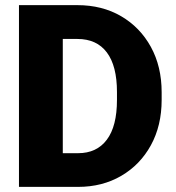

<svg xmlns="http://www.w3.org/2000/svg" viewBox="-20 -731 687 751"><path d="M285.2 0H54.2V-710.9H282.7Q379.4 -710.9 453.6 -667.7Q527.8 -624.5 570.1 -547.6Q612.3 -470.7 612.3 -370.1V-340.3Q612.3 -239.7 570.3 -163.1Q528.3 -86.4 454.3 -43.2Q380.4 0 285.2 0ZM282.7 -578.6H225.6V-131.8H285.2Q358.4 -131.8 397.9 -184.6Q437.5 -237.3 437.5 -340.3V-371.1Q437.5 -473.1 397.9 -525.9Q358.4 -578.6 282.7 -578.6Z"/></svg>

Font: Vazirmatn RD UI FD Black
Style: Regular
Weight: 900
Designer: Saber Rastikerdar
Foundry: Saber Rastikerdar
Version: Version 33.003